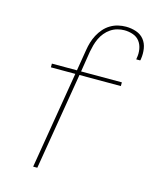

<svg xmlns="http://www.w3.org/2000/svg" viewBox="-112 -820 724 896"><g transform="rotate(15 250.0 -371.5)"><path d="M135 0 213 -469H95V-487H216L233 -590Q236 -609 241.5 -627.5Q247 -646 256.5 -664Q266 -682 279.5 -697.5Q293 -713 310.5 -723.5Q328 -734 347 -738.5Q366 -743 385 -743Q411 -743 434.5 -735Q458 -727 472.5 -709Q487 -691 491 -666Q495 -641 491 -616Q491 -614 490.5 -612Q490 -610 489 -608H470Q470 -610 470.5 -611.5Q471 -613 471 -615Q475 -636 471.5 -657.5Q468 -679 456 -695Q444 -711 424 -718Q404 -725 382 -725Q366 -725 349 -720.5Q332 -716 317 -706Q302 -696 290.5 -682Q279 -668 271.5 -652Q264 -636 259.5 -619.5Q255 -603 252 -587L236 -487H433V-469H233L155 0Z"/></g></svg>

Font: Iosevka Curly Thin Oblique
Style: Regular
Weight: 100
Italic angle: -9°
Monospace: yes
Designer: Belleve Invis
Foundry: Belleve Invis
Version: Version 11.1.0; ttfautohint (v1.8.3)